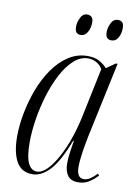

<svg xmlns="http://www.w3.org/2000/svg" viewBox="-84 -781 604 847"><g transform="rotate(10 218.0 -358.0)"><path d="M121 10Q71 10 48.5 -31Q26 -72 26 -143Q26 -192 36.5 -247.5Q47 -303 67 -356Q87 -409 117 -452Q147 -495 186 -520.5Q225 -546 272 -546Q304 -546 325 -534Q346 -522 359 -507L399 -535H407L335 -197Q331 -178 326.5 -152Q322 -126 319 -100.5Q316 -75 316 -58Q316 -8 348 -8Q362 -8 376 -17Q390 -26 406 -43L412 -35Q395 -17 374.5 -3.5Q354 10 325 10Q293 10 278.5 -10Q264 -30 264 -65Q264 -89 268 -115Q272 -141 276 -167H273Q236 -70 198.5 -30Q161 10 121 10ZM138 -5Q161 -5 184 -28.5Q207 -52 228.5 -91.5Q250 -131 267 -180.5Q284 -230 295 -283L340 -499Q330 -517 312.5 -526.5Q295 -536 276 -536Q241 -536 211.5 -509Q182 -482 158.5 -437.5Q135 -393 118.5 -338.5Q102 -284 93.5 -229Q85 -174 85 -127Q85 -62 99 -33.5Q113 -5 138 -5ZM362 -632Q350 -632 342.5 -639Q335 -646 335 -666Q335 -684 345 -705Q355 -726 376 -726Q388 -726 395 -719Q402 -712 402 -693Q402 -669 391.5 -650.5Q381 -632 362 -632ZM224 -632Q212 -632 205 -639Q198 -646 198 -666Q198 -684 208 -705Q218 -726 238 -726Q250 -726 257.5 -719Q265 -712 265 -695Q265 -670 254 -651Q243 -632 224 -632Z"/></g></svg>

Font: Noto Serif Display ExtraCondensed Light
Style: Italic
Weight: 300
Width: 2
Italic angle: -12°
Designer: Monotype Design Team
Foundry: Monotype Imaging Inc.
Version: Version 2.009